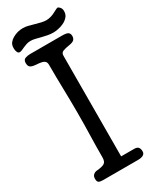

<svg xmlns="http://www.w3.org/2000/svg" viewBox="-245 -1026 864 1082"><g transform="rotate(-30 187.0 -485.0)"><path d="M234 -65H319Q338 -65 345.5 -55.5Q353 -46 353 -29Q353 0 305 0H77Q61 0 52 -5Q43 -10 43 -29Q43 -46 53 -54.5Q63 -63 75 -64Q111 -67 125.5 -76Q140 -85 140 -113Q140 -187 142 -254.5Q144 -322 144 -401Q144 -481 142 -559Q140 -637 140 -717Q140 -734 127.5 -742Q115 -750 78 -752Q52 -754 41.5 -761.5Q31 -769 31 -789Q31 -810 46 -815.5Q61 -821 78 -821H284Q316 -821 325.5 -813.5Q335 -806 335 -790Q335 -775 326 -766Q317 -757 289 -753Q268 -750 252 -744Q236 -738 236 -719ZM14 -895Q14 -917 24 -929.5Q34 -942 48 -950Q79 -968 116 -968Q131 -968 148.5 -963.5Q166 -959 184 -954Q202 -949 220 -944.5Q238 -940 253 -940Q267 -940 283 -944.5Q299 -949 313 -957Q336 -970 343 -970Q348 -970 356.5 -960.5Q365 -951 365 -935Q365 -913 352 -898.5Q339 -884 321 -875.5Q303 -867 284 -863.5Q265 -860 254 -860Q235 -860 216.5 -863.5Q198 -867 180.5 -871.5Q163 -876 147 -880Q131 -884 117 -884Q102 -884 90 -880Q78 -876 68 -871.5Q58 -867 49 -863Q40 -859 33 -859Q24 -859 19 -869.5Q14 -880 14 -895Z"/></g></svg>

Font: Life Savers ExtraBold
Style: Regular
Weight: 800
Designer: Pablo Impallari, Rodrigo Fuenzalida, Brenda Gallo
Foundry: Pablo Impallari, Rodrigo Fuenzalida, Brenda Gallo
Version: Version 3.001; ttfautohint (v0.95) -l 8 -r 50 -G 200 -x 14 -